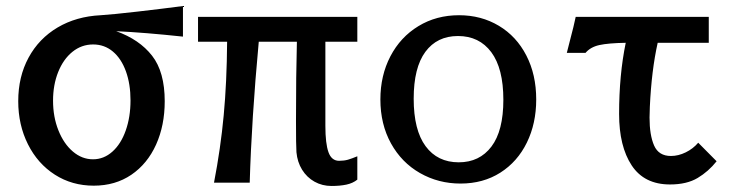

<svg xmlns="http://www.w3.org/2000/svg" viewBox="-20 -606 2440 637"><path d="M40.5 -270.5Q40.5 -351.5 74.8 -414.8Q109 -478 171 -514.8Q233 -551.5 314 -555.5Q353.5 -558 436 -567.5Q518.5 -577 587 -586V-484.5Q461 -498 365.5 -502.5Q442.5 -475 484.5 -421.2Q526.5 -367.5 526.5 -270Q526.5 -190 497.8 -126.2Q469 -62.5 415.8 -26.2Q362.5 10 291 10Q219 10 162 -26.5Q105 -63 72.8 -127.2Q40.5 -191.5 40.5 -270.5ZM413 -273Q413 -327 397.8 -369.2Q382.5 -411.5 354.5 -435Q326.5 -458.5 289 -458.5Q250.5 -458.5 220.2 -434Q190 -409.5 173 -367Q156 -324.5 156 -272Q156 -218 173.8 -173.5Q191.5 -129 221.8 -103.2Q252 -77.5 288.5 -77.5Q324.5 -77.5 353 -103Q381.5 -128.5 397.2 -173.2Q413 -218 413 -273Z M963.5 -101Q962 -122 962 -204.5Q962 -358 965 -467.5H838.5Q814.5 -208.5 808.5 0H690Q712 -114 722.2 -223.5Q732.5 -333 733.5 -467.5H637V-550H1165.5V-467.5H1059.5V-188.5Q1059.5 -129.5 1069.8 -101Q1080 -72.5 1105 -72.5Q1121.5 -72.5 1134.5 -76.2Q1147.5 -80 1165.5 -87.5V-10Q1150.5 2 1129.2 6.5Q1108 11 1080 11Q1049 11 1023.5 -3.2Q998 -17.5 982.2 -43Q966.5 -68.5 963.5 -101Z M1242 -276Q1242 -355.5 1275.2 -419.2Q1308.5 -483 1368 -519.2Q1427.5 -555.5 1503 -555.5Q1576.5 -555.5 1635 -520.5Q1693.5 -485.5 1726.2 -422Q1759 -358.5 1759 -276Q1759 -196.5 1728 -133Q1697 -69.5 1640 -33.2Q1583 3 1508 3Q1434.5 3 1373.5 -31.8Q1312.5 -66.5 1277.2 -130.2Q1242 -194 1242 -276ZM1650 -275Q1650 -379 1610 -432.8Q1570 -486.5 1499.5 -486.5Q1430 -486.5 1391.2 -434Q1352.5 -381.5 1352.5 -278.5Q1352.5 -174.5 1392 -121Q1431.5 -67.5 1502 -67.5Q1571 -67.5 1610.5 -119.8Q1650 -172 1650 -275Z M1868 -460Q1885.5 -526.5 1890 -550H2331.5V-464H2162Q2141.5 -372 2136 -252Q2135 -228 2135 -216Q2135 -157.5 2150.2 -123Q2165.5 -88.5 2206 -88.5Q2230.5 -88.5 2255 -100.5Q2279.5 -112.5 2296.5 -132.5L2357.5 -71Q2330.5 -37 2294.5 -15.5Q2258.5 6 2203 6Q2117.5 6 2075.8 -57.2Q2034 -120.5 2034 -228Q2034 -357.5 2056 -464Q1998 -463 1968.5 -456.5Q1939 -450 1922.5 -430.5H1860.5Z"/></svg>

Font: JuliaMono SemiBold
Style: Regular
Weight: 600
Monospace: yes
Designer: cormullion
Foundry: corm
Version: Version 0.055; ttfautohint (v1.8.4)